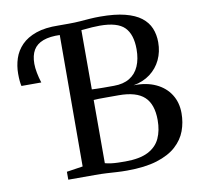

<svg xmlns="http://www.w3.org/2000/svg" viewBox="-83 -837 963 929"><g transform="rotate(-10 399.0 -372.0)"><path d="M467 6Q441 6 417.5 4.5Q394 3 368.5 1.5Q343 0 311 0H179.5V-39L259 -51L260.5 -743H313Q343.5 -743 368.8 -745Q394 -747 417.8 -748.8Q441.5 -750.5 467.5 -750.5Q540 -750.5 589.2 -738Q638.5 -725.5 668 -702.8Q697.5 -680 710.5 -648.8Q723.5 -617.5 723.5 -579.5Q723.5 -533 705.2 -494.2Q687 -455.5 652.5 -429.5Q618 -403.5 570 -395Q633 -396.5 679 -375Q725 -353.5 750 -314Q775 -274.5 775 -222Q775 -176.5 760 -135.8Q745 -95 709.8 -63Q674.5 -31 615 -12.5Q555.5 6 467 6ZM467 -39Q538 -39 579.2 -60.2Q620.5 -81.5 638 -119.8Q655.5 -158 655.5 -209Q655.5 -287 616.2 -323.5Q577 -360 491 -360Q478 -360 461 -360Q444 -360 426.2 -360Q408.5 -360 393 -359.8Q377.5 -359.5 367.5 -358.5V-48Q379 -44.5 396 -42.2Q413 -40 431.8 -39.5Q450.5 -39 467 -39ZM476 -409Q522.5 -409 553.2 -427.8Q584 -446.5 599.2 -481.5Q614.5 -516.5 614.5 -564.5Q614.5 -637.5 579.8 -672.5Q545 -707.5 458 -707.5Q438 -707.5 420.8 -706.2Q403.5 -705 390 -703.5Q376.5 -702 367.5 -701.5V-410.5Q378 -410 392.5 -409.5Q407 -409 422.8 -409Q438.5 -409 452.5 -409Q466.5 -409 476 -409ZM35 -486Q32.5 -496 31 -511.2Q29.5 -526.5 29.5 -546.5Q29.5 -585.5 41.2 -621.5Q53 -657.5 80 -685.2Q107 -713 152 -728.8Q197 -744.5 263 -743L270.5 -719.5L263 -696.5Q212 -698.5 179 -686.2Q146 -674 130.5 -647.8Q115 -621.5 115 -580.5Q115 -560.5 119.8 -535.8Q124.5 -511 132.5 -486Z"/></g></svg>

Font: Merriweather 60pt
Style: Regular
Weight: 400
Version: Version 2.100